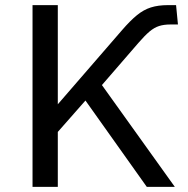

<svg xmlns="http://www.w3.org/2000/svg" viewBox="-20 -726 732 746"><path d="M106.4 0V-706.1H204.6V-320.8L454.6 -609.4Q485.8 -645.5 511.7 -666.7Q537.6 -688 565.9 -697Q594.2 -706.1 632.8 -706.1H664.1L671.4 -630.9H642.1Q617.2 -630.9 598.4 -625Q579.6 -619.1 561 -603.5Q542.5 -587.9 517.6 -559.1L376 -395.5L659.2 0H550.3L312 -335.4L204.6 -213.4V0Z"/></svg>

Font: Monda
Style: Regular
Weight: 400
Designer: Vernon Adams
Foundry: Vernon Adams
Version: Version 2.100; ttfautohint (v1.8.3)